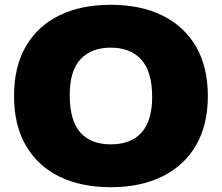

<svg xmlns="http://www.w3.org/2000/svg" viewBox="-20 -770 924 800"><path d="M442 10Q318 10 227.5 -34.2Q137 -78.5 87.8 -163.5Q38.5 -248.5 38.5 -370Q38.5 -491.5 87.5 -576.5Q136.5 -661.5 227.2 -705.8Q318 -750 442 -750Q566.5 -750 657 -705.2Q747.5 -660.5 796.8 -575.8Q846 -491 846 -370Q846 -249 796.5 -164.2Q747 -79.5 656.5 -34.8Q566 10 442 10ZM442 -168.5Q525.5 -168.5 569.8 -217.8Q614 -267 614 -366Q614 -471 569 -521.2Q524 -571.5 442 -571.5Q360 -571.5 315.2 -523Q270.5 -474.5 270.5 -374Q270.5 -267.5 314.5 -218Q358.5 -168.5 442 -168.5Z"/></svg>

Font: Encode Sans Semi Expanded Black
Style: Regular
Weight: 900
Width: 6
Designer: Multiple Designers
Foundry: Impallari Type
Version: Version 3.000; ttfautohint (v1.8.3) -l 8 -r 50 -G 200 -x 14 